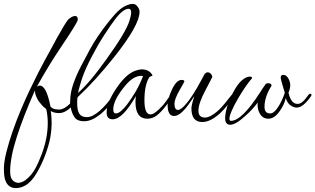

<svg xmlns="http://www.w3.org/2000/svg" viewBox="-83 -609 1618 985"><path d="M-2 356Q-18 356 -31 348.5Q-44 341 -52 325Q-59 311 -61 293.5Q-63 276 -63 257Q-63 222 -50.5 172Q-38 122 -18.5 65.5Q1 9 24.5 -46.5Q48 -102 70 -148Q95 -200 113.5 -236.5Q132 -273 147.5 -301Q163 -329 177.5 -355.5Q192 -382 209 -414Q229 -450 244.5 -475.5Q260 -501 267 -509Q272 -514 282.5 -520.5Q293 -527 302 -527Q316 -527 316 -510Q316 -505 313 -499Q309 -490 289.5 -458.5Q270 -427 225 -360Q196 -317 165.5 -267Q135 -217 106 -164Q114 -170 121 -170Q155 -170 176 -62Q187 -51 199 -49Q211 -47 220 -47Q246 -47 277 -78Q276 -80 276.5 -82.5Q277 -85 277 -88Q277 -133 293.5 -180Q310 -227 334 -272Q358 -317 378 -355Q397 -390 420.5 -424.5Q444 -459 467 -488Q490 -517 506 -535Q532 -564 556 -576.5Q580 -589 599 -589Q612 -589 622 -576Q633 -562 633 -549Q633 -480 504 -318Q453 -254 406.5 -203Q360 -152 316 -111Q316 -110 314 -106Q313 -99 313 -92Q313 -85 313 -77Q313 -43 324 -25.5Q335 -8 363 -8Q391 -8 428.5 -40.5Q466 -73 506 -132Q509 -137 513 -138Q519 -138 519 -131Q519 -126 517 -123Q503 -99 485.5 -77Q468 -55 446 -35Q422 -13 397.5 0Q373 13 348 13Q315 13 301 -5.5Q287 -24 281 -52Q280 -54 280 -58Q267 -45 251.5 -37Q236 -29 221 -29H217Q207 -29 194.5 -32Q182 -35 177 -41Q179 -31 180.5 -12Q182 7 182 18Q182 58 175 96.5Q168 135 150 184Q131 235 104.5 280Q78 325 46 343Q22 356 -2 356ZM317 -132Q345 -156 383.5 -201.5Q422 -247 465 -308Q562 -442 581 -502Q590 -531 590 -545Q590 -564 577 -564Q548 -564 506 -508Q482 -476 450 -426.5Q418 -377 388 -319Q353 -252 338.5 -208Q324 -164 317 -132ZM12 329Q19 329 30.5 324.5Q42 320 50 313Q79 290 97 257.5Q115 225 131 182Q146 142 154 102Q162 62 162 22Q162 3 160 -15Q158 -33 154 -50Q141 -59 131 -70.5Q121 -82 114 -92Q108 -102 102 -116Q96 -130 96 -145Q37 -12 3 94Q-31 200 -31 270Q-31 304 -17.5 316.5Q-4 329 12 329Z M495 3Q464 3 464 -31Q464 -82 514 -156Q563 -229 611 -246Q620 -249 628 -251Q636 -253 644 -253Q680 -253 696 -228Q699 -224 699 -221Q699 -219 692 -218Q686 -217 682 -211Q658 -172 658 -94Q658 -22 689 -22Q710 -22 750 -66Q756 -72 767 -87Q778 -102 789 -117.5Q800 -133 804 -138Q807 -141 809 -141Q813 -141 813 -134Q813 -129 807 -120Q785 -85 757 -52Q729 -19 709 -9Q691 0 673 0Q612 0 612 -86Q612 -93 612.5 -100.5Q613 -108 614 -116Q546 3 495 3ZM512 -27Q523 -27 538 -39.5Q553 -52 569 -73Q593 -105 614 -141Q635 -177 651 -219Q648 -220 642 -220Q601 -220 559 -169Q498 -96 498 -48Q498 -27 512 -27Z M955 17Q899 17 899 -53Q899 -70 914 -116Q880 -65 869 -53Q836 -14 810 -14Q777 -14 777 -70Q777 -102 798 -147Q822 -199 848 -199Q863 -199 863 -191Q863 -190 858 -181Q853 -172 838 -146Q812 -100 812 -77Q812 -45 831 -45Q846 -45 876 -81Q906 -117 946 -191L967 -230Q975 -238 982 -238Q991 -238 998 -231Q1006 -223 1006 -213Q1006 -214 996.5 -195Q987 -176 971 -146Q935 -79 935 -41Q935 -6 968 -6Q995 -6 1032 -38Q1056 -59 1086 -98Q1097 -112 1104.5 -121Q1112 -130 1113 -130Q1116 -130 1116 -124Q1116 -118 1110 -107Q1081 -60 1045 -27Q996 17 955 17Z M1098 31Q1072 31 1072 -3Q1072 -25 1081.5 -59Q1091 -93 1112 -133Q1135 -177 1157.5 -196.5Q1180 -216 1199 -216Q1210 -216 1210 -209Q1210 -207 1207 -204Q1179 -172 1139 -105Q1094 -27 1094 1Q1094 11 1102 11Q1157 11 1250 -133Q1257 -144 1264 -155Q1271 -166 1281 -179Q1286 -182 1294 -182Q1310 -182 1310 -169Q1274 -112 1274 -61Q1274 -27 1303 -27Q1325 -27 1350 -70Q1359 -86 1366 -101.5Q1373 -117 1378 -133Q1357 -202 1357 -210Q1357 -225 1370 -225Q1386 -225 1396 -207Q1406 -190 1406 -172Q1406 -154 1397 -134Q1410 -76 1443 -76Q1457 -76 1468.5 -86Q1480 -96 1488.5 -108Q1497 -120 1502 -125Q1505 -128 1508 -128Q1515 -128 1515 -121Q1515 -120 1513.5 -117.5Q1512 -115 1513 -116Q1472 -57 1439 -57Q1424 -57 1407.5 -68.5Q1391 -80 1383 -106Q1379 -87 1370.5 -70Q1362 -53 1352 -39Q1325 0 1294 0Q1264 0 1249 -28Q1236 -51 1239 -83Q1213 -47 1175 -14Q1126 31 1098 31Z"/></svg>

Font: Corinthia
Style: Regular
Weight: 400
Designer: Robert E. Leuschke
Foundry: Robert E. Leuschke
Version: Version 1.013; ttfautohint (v1.8.3)